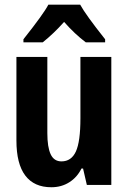

<svg xmlns="http://www.w3.org/2000/svg" viewBox="-20 -786 547 816"><path d="M344.7 -606Q297.9 -641.1 252.4 -692.9Q209 -644 161.6 -606H79.6V-619.1Q166 -728 185.5 -766.1H320.8Q343.8 -723.6 426.8 -619.1V-606ZM349.1 0 333 -69.8H326.2Q308.1 -32.7 274.7 -11.5Q241.2 9.8 198.2 9.8Q125 9.8 87.4 -40Q49.8 -89.8 49.8 -189V-543.9H181.2V-220.2Q181.2 -160.6 195.3 -130.4Q209.5 -100.1 241.2 -100.1Q283.2 -100.1 302.5 -142.1Q321.8 -184.1 321.8 -283.2V-543.9H453.1V0Z"/></svg>

Font: TypoPRO Open Sans Condensed
Style: Bold
Weight: 700
Width: 3
Foundry: Ascender Corporation
Version: Version 1.11